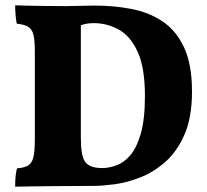

<svg xmlns="http://www.w3.org/2000/svg" viewBox="-20 -699 777 722"><path d="M37 3Q37 -17 38.5 -35Q40 -53 44 -66Q71 -68 85.5 -76.5Q100 -85 105.5 -107.5Q111 -130 111 -174V-506Q111 -548 105.5 -569Q100 -590 85.5 -598.5Q71 -607 43 -610Q40 -623 38.5 -643.5Q37 -664 37 -679Q58 -678 90.5 -677.5Q123 -677 159 -676.5Q195 -676 228 -676Q251 -676 278 -677Q305 -678 337 -678Q408 -678 473.5 -665.5Q539 -653 590.5 -619Q642 -585 672 -521Q702 -457 702 -355Q702 -258 674 -193.5Q646 -129 601.5 -90Q557 -51 506.5 -31.5Q456 -12 410 -6Q364 0 333 0Q306 0 263.5 0.5Q221 1 175.5 1Q130 1 92 2Q54 3 37 3ZM365 -67Q388 -67 416 -76.5Q444 -86 468.5 -113.5Q493 -141 509 -195Q525 -249 525 -338Q525 -445 497.5 -504.5Q470 -564 426 -588Q382 -612 333 -612Q305 -612 284 -604V-178Q284 -113 300.5 -90Q317 -67 365 -67Z"/></svg>

Font: Vollkorn ExtraBold
Style: Regular
Weight: 800
Designer: Friedrich Althausen
Foundry: Friedrich Althausen
Version: Version 5.000; ttfautohint (v1.8.3)